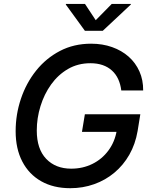

<svg xmlns="http://www.w3.org/2000/svg" viewBox="-20 -964 784 994"><path d="M343.8 10.3Q256.8 10.3 193.4 -25.6Q129.9 -61.5 95.5 -127.7Q61 -193.8 61 -284.7Q61 -371.6 88.4 -452.9Q115.7 -534.2 167 -598.4Q218.3 -662.6 290.3 -700.2Q362.3 -737.8 451.7 -737.8Q510.7 -737.8 560.3 -720.2Q609.9 -702.6 646 -670.7Q682.1 -638.7 701.9 -594.2Q721.7 -549.8 721.2 -495.6H607.9Q604 -527.8 592 -554Q580.1 -580.1 559.8 -598.6Q539.6 -617.2 511.5 -627Q483.4 -636.7 448.2 -636.7Q383.3 -636.7 331.8 -606.7Q280.3 -576.7 244.4 -526.4Q208.5 -476.1 189.5 -414.1Q170.4 -352.1 170.4 -288.1Q170.4 -192.9 219 -141.8Q267.6 -90.8 348.6 -90.8Q408.7 -90.8 458.5 -115.5Q508.3 -140.1 541.5 -185.1Q574.7 -230 584.5 -289.1L612.3 -281.2H404.3L419.4 -372.6H706.5L692.4 -285.6Q680.7 -217.8 649.7 -163.3Q618.7 -108.9 572.3 -70.1Q525.9 -31.2 467.5 -10.5Q409.2 10.3 343.8 10.3ZM419.9 -943.8 475.6 -859.4 558.6 -943.8H657.7L657.2 -940.4L512.2 -804.7H419.4L320.8 -940.4L321.3 -943.8Z"/></svg>

Font: Inter 18pt Medium
Style: Italic
Weight: 500
Italic angle: -9.3988°
Designer: Rasmus Andersson
Foundry: rsms
Version: Version 4.001;git-66647c0bb